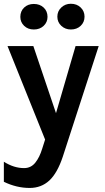

<svg xmlns="http://www.w3.org/2000/svg" viewBox="-20 -724 544 996"><path d="M19 -485H153L270.5 -137L372 -485H492L306 88Q277.5 174 235.8 212.5Q194 251 134 251Q65.5 251 0 219V115Q52 148 105 148Q140.5 148 163 120Q185.5 92 199 47L214 0ZM347.5 -571Q318.5 -571 298 -590Q277.5 -609 277.5 -637.5Q277.5 -666 298 -685.2Q318.5 -704.5 347.5 -704.5Q378.5 -704.5 398.5 -685.2Q418.5 -666 418.5 -637.5Q418.5 -609 398.5 -590Q378.5 -571 347.5 -571ZM155.5 -571Q125 -571 105.2 -590Q85.5 -609 85.5 -636.5Q85.5 -666 105.2 -684.8Q125 -703.5 155.5 -703.5Q186.5 -703.5 206.5 -684.8Q226.5 -666 226.5 -636.5Q226.5 -609 206.5 -590Q186.5 -571 155.5 -571Z"/></svg>

Font: Karla
Style: Bold
Weight: 700
Designer: Jonathan Pinhorn
Version: Version 2.004; ttfautohint (v1.8.4.7-5d5b);gftools[0.9.33]